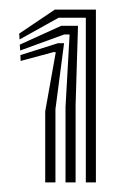

<svg xmlns="http://www.w3.org/2000/svg" viewBox="-20 -822 260 400"><path d="M158.8 -442V-785H102L20.8 -739.8L20 -752L94.2 -802H179.8V-442ZM74.2 -442V-590L96.2 -713.2L91.8 -713.5L23 -695L22.5 -707.2L100.8 -732H113.5L95.5 -594.5V-442ZM116.5 -442V-599L125 -750.2H113.8L22 -716.8L21.2 -729L107.5 -768.2H142.5L137.5 -603.5V-442Z"/></svg>

Font: Big Shoulders Inline Display Thin Black
Style: Regular
Weight: 900
Version: Version 2.002